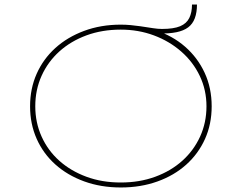

<svg xmlns="http://www.w3.org/2000/svg" viewBox="-20 -819 1068 849"><path d="M514 10Q426 10 352 -17Q278 -44 224.5 -92Q171 -140 142 -205.5Q113 -271 113 -349Q113 -427 142 -492.5Q171 -558 224.5 -606.5Q278 -655 352 -682.5Q426 -710 514 -710Q536 -710 557.5 -708Q579 -706 600 -703Q634 -698 656 -694.5Q678 -691 696 -691Q748 -691 776.5 -703Q805 -715 817 -739.5Q829 -764 829 -799H851Q851 -764 841.5 -738.5Q832 -713 812 -698Q792 -683 760 -676.5Q728 -670 684 -671L666 -686Q743 -661 798.5 -612.5Q854 -564 885 -497Q916 -430 916 -349Q916 -270 886.5 -204.5Q857 -139 803.5 -91Q750 -43 676 -16.5Q602 10 514 10ZM514 -12Q597 -12 666.5 -37.5Q736 -63 786.5 -108.5Q837 -154 865 -215.5Q893 -277 893 -349Q893 -421 863.5 -483Q834 -545 781.5 -591Q729 -637 660.5 -662.5Q592 -688 514 -688Q431 -688 362 -662.5Q293 -637 242.5 -591.5Q192 -546 164 -484Q136 -422 136 -349Q136 -277 164 -215Q192 -153 242.5 -108Q293 -63 362 -37.5Q431 -12 514 -12Z"/></svg>

Font: Lexend Peta Thin
Style: Regular
Weight: 250
Version: Version 1.007